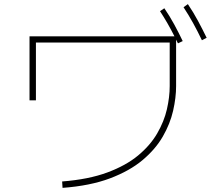

<svg xmlns="http://www.w3.org/2000/svg" viewBox="-20 -868 1040 930"><path d="M958 -673Q938 -715 916 -755Q894 -795 869 -833L890 -848Q917 -808 939 -767Q961 -726 981 -685ZM283 42 281 11Q409 1 499.5 -32.5Q590 -66 649 -115Q708 -164 741.5 -222Q775 -280 788.5 -339Q802 -398 802 -451V-662H154V-382H123V-692H825Q809 -724 791.5 -754.5Q774 -785 755 -814L776 -828Q802 -790 824 -749.5Q846 -709 865 -669L842 -658Q838 -667 833 -676V-451Q833 -395 818.5 -331.5Q804 -268 768.5 -206.5Q733 -145 670.5 -92.5Q608 -40 512.5 -4Q417 32 283 42Z"/></svg>

Font: Murecho ExtraLight
Style: Regular
Weight: 200
Designer: Neil Summerour
Foundry: Positype
Version: Version 1.010; ttfautohint (v1.8.3)